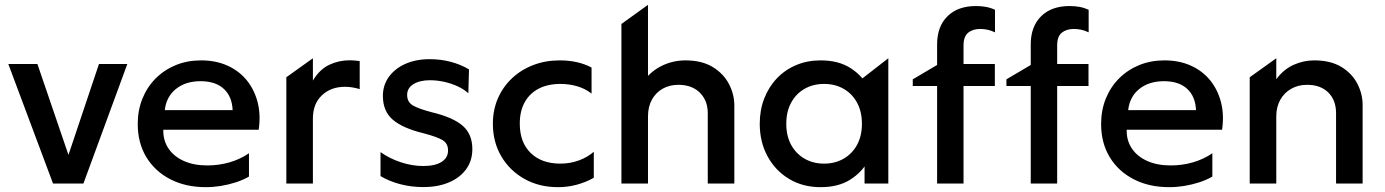

<svg xmlns="http://www.w3.org/2000/svg" viewBox="-20 -760 5734 795"><path d="M199.6 0 14.4 -495H134.9L271.8 -94.2H255.3L389.8 -495H507.2L325.4 0Z M832.6 15Q748.8 15 685.2 -17.8Q621.6 -50.6 585.9 -109.4Q550.3 -168.3 550.3 -246.6Q550.3 -303.7 569.8 -351.9Q589.4 -400.1 624.8 -435.5Q660.3 -470.9 708.1 -490.5Q755.8 -510 812.4 -510Q873.8 -510 921.8 -488.3Q969.9 -466.6 1001.7 -427.6Q1033.4 -388.6 1046.8 -336.3Q1060.1 -284.1 1051.2 -222.8H656.2Q655.2 -178.5 677.5 -145.3Q699.7 -112.2 741 -93.6Q782.3 -75 838.4 -75Q885.9 -75 930.2 -87.7Q974.4 -100.4 1010.9 -125.4V-28.8Q985.7 -14.4 955.6 -4.7Q925.4 4.9 894 10Q862.5 15 832.6 15ZM662.3 -304H943.2Q941 -360.1 906.9 -391.9Q872.8 -423.8 810.2 -423.8Q748.8 -423.8 708.8 -391.9Q668.9 -360.1 662.3 -304Z M1165.6 0V-440.1L1275.6 -518.8V-426.6Q1303.5 -472.8 1343.2 -491.6Q1383 -510.4 1427.6 -510.4Q1437.8 -510.4 1448.5 -509.5Q1459.2 -508.7 1469.4 -507V-390.9Q1454.7 -395.6 1439.1 -398.1Q1423.4 -400.6 1408.1 -400.6Q1350.3 -400.6 1312.9 -365.4Q1275.6 -330.2 1275.6 -269.2V0Z M1732.8 14.6Q1682.2 14.6 1636.6 2.5Q1591.1 -9.6 1555.6 -30.9V-130.2Q1593.2 -103.3 1640.1 -88Q1686.9 -72.6 1732.7 -72.6Q1781.1 -72.6 1808.2 -89.5Q1835.2 -106.4 1835.2 -137.1Q1835.2 -165.8 1813 -179.5Q1790.8 -193.2 1733.7 -208.2Q1647.4 -229.1 1606.4 -264.4Q1565.4 -299.6 1565.4 -362.8Q1565.4 -407.5 1590.2 -441.8Q1615.1 -476.2 1658.6 -495.6Q1702.2 -515 1758.9 -515Q1805 -515 1846.5 -504Q1888.1 -493 1921.9 -472.6L1919.3 -373.9Q1901.2 -390.3 1875.3 -402.4Q1849.4 -414.4 1819.6 -421.1Q1789.8 -427.8 1760.3 -427.8Q1718.4 -427.8 1692.1 -411.7Q1665.8 -395.6 1665.8 -366.9Q1665.8 -337.4 1689.5 -323.5Q1713.2 -309.6 1766.8 -295.5Q1855.4 -274.4 1895.6 -239.5Q1935.8 -204.7 1935.8 -142.6Q1935.8 -95 1910.4 -59.7Q1885 -24.4 1839.3 -4.9Q1793.6 14.6 1732.8 14.6Z M2290.6 15Q2212.2 15 2151.3 -19.3Q2090.4 -53.6 2055.6 -112.8Q2020.8 -172.1 2020.8 -247.5Q2020.8 -304.4 2041.4 -352.2Q2062.1 -400.1 2099.6 -435.5Q2137.1 -471 2187.7 -490.5Q2238.2 -510 2297.8 -510Q2334.4 -510 2367.1 -502.9Q2399.9 -495.8 2429.4 -480.4V-372.5Q2403.8 -392.8 2370.6 -402.6Q2337.3 -412.5 2300.6 -412.5Q2248.6 -412.5 2210.9 -393.1Q2173.2 -373.6 2152.7 -336.8Q2132.2 -300.1 2132.2 -248.1Q2132.2 -170.5 2177.4 -126.5Q2222.6 -82.5 2300.3 -82.5Q2341.2 -82.5 2377.4 -95.9Q2413.6 -109.4 2438.7 -131.6V-23.9Q2404.8 -4.9 2367.5 5Q2330.2 15 2290.6 15Z M2553.1 0V-660.8L2663.1 -740V-393.9L2640.4 -418.6Q2673.4 -464.6 2719.8 -487.3Q2766.2 -510 2817.9 -510Q2885.6 -510 2930.6 -482.8Q2975.6 -455.6 2998.1 -412.6Q3020.6 -369.7 3020.6 -323V0H2910.6V-291.4Q2910.6 -343.5 2878 -376Q2845.4 -408.6 2789.6 -408.8Q2752.6 -408.9 2724 -392.8Q2695.4 -376.7 2679.2 -347.2Q2663.1 -317.6 2663.1 -278.2V0Z M3377.8 15Q3304.1 15 3247.3 -19.2Q3190.4 -53.4 3158.1 -112.8Q3125.8 -172.2 3125.8 -247.5Q3125.8 -304 3144.3 -351.9Q3162.9 -399.9 3196.5 -435.3Q3230.1 -470.8 3276.4 -490.4Q3322.8 -510 3377.8 -510Q3451.2 -510 3500.4 -478.9Q3549.6 -447.9 3575.6 -399.1L3536.1 -363V-423.9L3658.2 -518.8V0H3559.8V-119.5L3575.6 -95.9Q3549.6 -47.1 3500.4 -16.1Q3451.2 15 3377.8 15ZM3392.3 -82.5Q3437.6 -82.5 3472.9 -102.8Q3508.2 -123 3528.6 -159.9Q3548.9 -196.9 3548.9 -247.5Q3548.9 -298.1 3528.6 -335.2Q3508.2 -372.3 3472.9 -392.4Q3437.6 -412.5 3392.3 -412.5Q3347.1 -412.5 3311.7 -392.4Q3276.4 -372.3 3256 -335.2Q3235.7 -298.1 3235.7 -247.5Q3235.7 -196.9 3256 -159.9Q3276.4 -123 3311.7 -102.8Q3347.1 -82.5 3392.3 -82.5Z M3860.2 0V-576.1Q3860.2 -650 3902.9 -692.5Q3945.7 -735 4021.2 -735Q4043.1 -735 4062.7 -731.4Q4082.2 -727.8 4099.9 -719.5V-626.1Q4083.2 -634 4068.1 -637.1Q4053 -640.1 4038.7 -640.1Q4007.9 -640.1 3988.8 -624.6Q3969.6 -609.1 3969.6 -571.4V-495H4099.3V-404H3969.6V0ZM3759.4 -404V-431.5L3883.9 -505V-404ZM4247.9 0V-576.1Q4247.9 -650 4290.7 -692.5Q4333.4 -735 4408.9 -735Q4430.9 -735 4450.4 -731.4Q4469.9 -727.8 4487.7 -719.5V-626.1Q4471 -634 4455.9 -637.1Q4440.8 -640.1 4426.4 -640.1Q4395.7 -640.1 4376.5 -624.6Q4357.3 -609.1 4357.3 -571.4V-495H4487.1V-404H4357.3V0ZM4147.2 -404V-431.5L4271.7 -505V-404Z M4821.6 15Q4737.8 15 4674.2 -17.8Q4610.6 -50.6 4574.9 -109.4Q4539.3 -168.3 4539.3 -246.6Q4539.3 -303.7 4558.8 -351.9Q4578.4 -400.1 4613.8 -435.5Q4649.3 -470.9 4697.1 -490.5Q4744.8 -510 4801.4 -510Q4862.8 -510 4910.8 -488.3Q4958.9 -466.6 4990.7 -427.6Q5022.4 -388.6 5035.8 -336.3Q5049.1 -284.1 5040.2 -222.8H4645.2Q4644.2 -178.5 4666.5 -145.3Q4688.7 -112.2 4730 -93.6Q4771.3 -75 4827.4 -75Q4874.9 -75 4919.2 -87.7Q4963.4 -100.4 4999.9 -125.4V-28.8Q4974.7 -14.4 4944.6 -4.7Q4914.4 4.9 4883 10Q4851.5 15 4821.6 15ZM4651.3 -304H4932.2Q4930 -360.1 4895.9 -391.9Q4861.8 -423.8 4799.2 -423.8Q4737.8 -423.8 4697.8 -391.9Q4657.9 -360.1 4651.3 -304Z M5154.6 0V-440.1L5264.6 -518.8V-432Q5295.3 -473.2 5336.5 -491.6Q5377.6 -510 5421.7 -510Q5489.5 -510 5534 -482.9Q5578.4 -455.8 5600.2 -413.5Q5622.1 -371.2 5622.1 -326V0H5512.1V-291.8Q5512.1 -344.8 5480.2 -376.8Q5448.2 -408.8 5391.8 -408.8Q5355.2 -408.8 5326.4 -392.4Q5297.6 -376.1 5281.1 -346.7Q5264.6 -317.2 5264.6 -278.6V0Z"/></svg>

Font: Geologica-Sharp
Style: Regular
Weight: 100
Designer: Sindre Bremnes, Frode Helland
Foundry: Monokrom Skriftforlag AS
Version: Version 1.010;gftools[0.9.28]